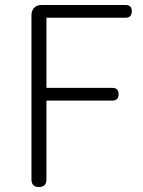

<svg xmlns="http://www.w3.org/2000/svg" viewBox="-20 -749 572 769"><path d="M136 0Q106 0 106 -30V-688Q106 -707 117 -718Q128 -729 147 -729H307H483Q508 -729 508 -704Q508 -678 483 -678H166V-397H430Q455 -397 455 -372Q455 -346 430 -346H166V-30Q166 0 136 0Z"/></svg>

Font: GenSenRounded TW L
Style: Regular
Weight: 300
Version: Version 1.501;PS 1;hotconv 16.6.51;makeotf.lib2.5.65220